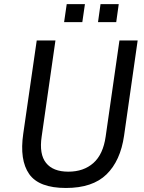

<svg xmlns="http://www.w3.org/2000/svg" viewBox="-20 -924 716 954"><path d="M307.5 10Q173.5 10 125 -59.2Q76.5 -128.5 95.5 -259.5L162.5 -723H255.5L187 -245.5Q174 -158 208.8 -114.5Q243.5 -71 319.5 -71Q395.5 -71 444 -114Q492.5 -157 505 -245.5L573.5 -723H664L596.5 -250Q578.5 -125 509.2 -57.5Q440 10 307.5 10ZM467 -814 479.5 -903.5H570L557.5 -814ZM298.5 -814 311.5 -903.5H402L389 -814Z"/></svg>

Font: Public Sans
Style: Italic
Weight: 400
Italic angle: -8°
Designer: The Public Sans project authors (U.S. Web Design System). Libre Franklin designed by Pablo Impallari and Rodrigo Fuenzal
Version: Version 1.008; ttfautohint (v1.8.1) -l 8 -r 50 -G 200 -x 14 